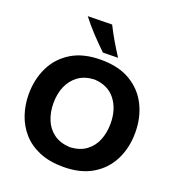

<svg xmlns="http://www.w3.org/2000/svg" viewBox="-169 -1103 1152 1252"><g transform="rotate(20 407.0 -477.0)"><path d="M410.5 13.5Q314 13.5 243.5 -16.2Q173 -46 127.5 -97.8Q82 -149.5 59.8 -216Q37.5 -282.5 37.5 -356Q37.5 -460 78.8 -544.2Q120 -628.5 201.8 -678Q283.5 -727.5 406 -727.5Q530 -727.5 612.2 -677.5Q694.5 -627.5 735.5 -543.5Q776.5 -459.5 776.5 -357Q776.5 -250.5 734.2 -166.8Q692 -83 610.5 -34.8Q529 13.5 410.5 13.5ZM408 -122Q475.5 -125.5 519.2 -157.8Q563 -190 584 -242Q605 -294 605 -357Q605 -456.5 554.5 -521.8Q504 -587 408 -592Q341.5 -589 297.5 -557Q253.5 -525 231.2 -473Q209 -421 209 -357Q209 -293 230.5 -241Q252 -189 296 -157.2Q340 -125.5 408 -122ZM399.5 -775.5Q351.5 -821.5 307.2 -868.8Q263 -916 225.5 -965L393.5 -968Q417.5 -920 445.2 -872.5Q473 -825 504 -777.5Z"/></g></svg>

Font: Commissioner Flair
Style: Bold
Weight: 700
Designer: Kostas Bartsokas
Foundry: Kostas Bartsokas
Version: Version 1.000; ttfautohint (v1.8.3)